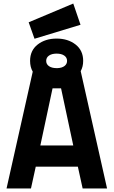

<svg xmlns="http://www.w3.org/2000/svg" viewBox="-20 -1065 642 1085"><path d="M450 -721Q450 -688 436 -663L585 0H447L420 -123H182L155 0H17L165 -660Q150 -686 150 -721Q150 -780 193 -813.5Q236 -847 300 -847Q364 -847 407 -813.5Q450 -780 450 -721ZM277 -566 208 -243H394L325 -566ZM142 -939 394 -1045 435 -925 175 -846ZM300 -680H305Q330 -681 344.5 -692Q359 -703 359 -721Q359 -740 343 -751Q327 -762 300 -762Q273 -762 257 -751Q241 -740 241 -721Q241 -702 257 -691Q273 -680 300 -680Z"/></svg>

Font: TitilliumText
Style: ExtraBold
Weight: 800
Designer: Accademia di Belle Arti di Urbino and others
Foundry: Accademia di Belle Arti di Urbino and others.
Version: Version 60.001